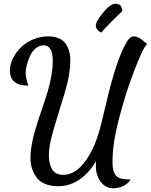

<svg xmlns="http://www.w3.org/2000/svg" viewBox="-20 -916 813 1034"><path d="M130.9 -460C122.6 -484.9 118.2 -505.4 118.2 -522C118.2 -547.9 126.5 -582 141.6 -614.7C156.7 -647.5 183.6 -671.9 214.8 -671.9C247.6 -671.9 264.2 -643.6 264.2 -586.9C264.2 -542.5 255.4 -488.8 237.8 -425.8C234.4 -413.1 216.8 -360.8 186 -269C177.2 -241.7 170.4 -219.2 165.5 -201.7C160.2 -183.6 155.3 -162.1 150.9 -137.2C146.5 -111.8 144 -88.4 144 -66.9C144 -26.4 154.3 8.8 176.3 38.6C197.8 68.4 238.3 86.9 291 86.9C374 86.9 442.9 42 497.1 -47.9C496.6 -41.5 496.1 -31.2 496.1 -17.1C496.1 25.9 522.9 98.1 589.8 98.1C606.9 98.1 624.5 94.2 642.1 86.4C659.7 78.1 672.4 67.9 680.2 55.2L683.1 49.8H674.8C635.3 49.8 611.3 42.5 600.1 23.9C588.4 5.4 585.9 -12.7 585.9 -47.9C585.9 -112.8 598.1 -191.4 622.6 -283.7C646.5 -376 674.8 -463.4 707 -545.9C736.8 -622.6 757.8 -665.5 769 -674.8L772.9 -678.2L770 -681.2C754.9 -693.8 745.1 -701.7 740.2 -705.1C724.6 -715.3 711.9 -720.2 702.1 -720.2C691.4 -720.2 682.6 -716.3 675.8 -708C670.4 -702.6 665.5 -695.3 661.1 -687C624 -625 587.4 -514.6 550.8 -355C547.9 -343.8 542.5 -322.3 535.2 -290.5C527.8 -258.3 521 -231.4 514.6 -210C508.3 -188 501.5 -167 493.2 -147C481 -117.2 469.2 -91.8 447.3 -59.1C436 -42.5 424.8 -28.3 413.1 -16.6C389.2 7.3 355.5 25.9 320.8 25.9C290 25.9 268.1 12.2 257.8 -9.3C247.6 -30.8 243.2 -52.7 243.2 -78.1C243.2 -107.9 248.5 -142.6 258.8 -183.1C267.1 -213.9 279.8 -257.3 297.4 -314.5C314.9 -371.6 325.2 -404.8 328.1 -414.1C335 -439.9 340.3 -459.5 343.8 -473.6C347.2 -487.8 350.6 -505.9 354 -528.3C357.4 -550.3 358.9 -570.8 358.9 -588.9C358.9 -624 352.1 -652.8 335 -678.7C317.9 -704.6 285.2 -720.2 238.8 -720.2C183.6 -720.2 129.4 -696.3 93.3 -661.6C57.1 -626.5 33.2 -579.6 33.2 -535.2C33.2 -484.4 65.4 -455.1 126 -455.1H132.8ZM528.8 -744.1C539.6 -758.3 557.1 -776.9 581.1 -799.8C588.9 -808.1 607.4 -826.7 637.2 -855L638.2 -856.9V-857.9C636.7 -883.3 625 -896 603 -896C584 -896 561.5 -880.4 535.6 -848.6C509.3 -816.9 496.1 -793.5 496.1 -777.8C496.1 -764.2 507.3 -748 522.9 -742.2L526.9 -741.2Z"/></svg>

Font: Dancing Script
Style: Regular
Weight: 800
Designer: Pablo Impallari
Foundry: Pablo Impallari
Version: Version 2.001